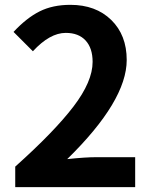

<svg xmlns="http://www.w3.org/2000/svg" viewBox="-20 -774 629 794"><path d="M43 0V-85Q204 -229 283.5 -333Q363 -437 363 -518Q363 -575 334 -606.5Q305 -638 252 -638Q186 -638 116 -562L36 -642Q90 -700 144 -727Q198 -754 271 -754Q376 -754 440 -691.5Q504 -629 504 -526Q504 -357 258 -116Q332 -124 379 -124H539V0Z"/></svg>

Font: Swei Fan Sans CJK TC
Style: Bold
Weight: 700
Version: Version 2.130